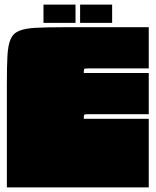

<svg xmlns="http://www.w3.org/2000/svg" viewBox="-20 -819 680 839"><path d="M630 0H10V-455Q10 -529 12.5 -575Q15 -621 26 -647Q37 -673 63 -684Q89 -695 135.5 -697.5Q182 -700 255 -700H630V-520H365Q350 -520 348 -517.5Q346 -515 346 -500H630V-320H365Q350 -320 348 -317.5Q346 -315 346 -300H630ZM170 -799H310V-719H170ZM330 -799H470V-719H330Z"/></svg>

Font: Badeen Display
Style: Regular
Weight: 400
Version: Version 1.000; ttfautohint (v1.8.4.7-5d5b)